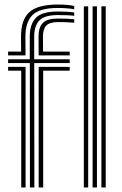

<svg xmlns="http://www.w3.org/2000/svg" viewBox="-20 -828 540 848"><path d="M15.8 -583.2V-600H73.2L72.8 -665.8Q72.5 -740.8 109.8 -774.4Q147 -808 236 -808Q280.2 -808 307.8 -801.5V-787.2Q276.2 -792.8 236 -792.8Q155 -792.8 123.5 -761.5Q92 -730.2 92.2 -665.8L92.8 -583.2ZM112.2 0 111.8 -549.5H15.8V-566.2H111.5V-665.8Q111.5 -721.8 138.6 -749.5Q165.8 -777.2 236 -777.2Q278.8 -777.2 307.8 -772.8V-758Q285.2 -761.5 236 -761.5Q175.8 -761.5 153.4 -737.2Q131 -713 131 -665.8V-566.2H287.8V-549.5H131.2L131.8 0ZM150.8 -583.2 150.2 -665.8Q150 -706.5 168.8 -726.2Q187.5 -746 236 -746Q253.5 -746 270.8 -745.5Q288 -745 307.8 -743.2V-727.8Q287.5 -729.5 269.8 -730Q252 -730.5 236 -730.5Q198.8 -730.5 184.1 -714.6Q169.5 -698.8 169.8 -665.8L170.2 -600H287.8V-583.2ZM73.8 0V-515.8H15.8V-532.8H93V0ZM150.8 0V-532.8H287.8V-515.8H170.8V0ZM427.8 0V-800H447V0ZM350.2 0V-800H369.5V0ZM389 0V-800H408.2V0Z"/></svg>

Font: Big Shoulders Inline Text SemiBold
Style: Regular
Weight: 600
Designer: Patric King
Foundry: XO Type Co
Version: Version 1.000